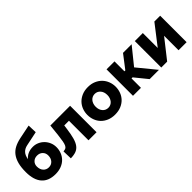

<svg xmlns="http://www.w3.org/2000/svg" viewBox="143 -1712 2694 2694"><g transform="rotate(-45 1490.0 -365.0)"><path d="M318 -559Q264 -548 231.5 -513.5Q199 -479 188 -413Q216 -448 259 -468Q302 -488 359 -488Q406 -488 448 -469.5Q490 -451 522 -418.5Q554 -386 572.5 -342.5Q591 -299 591 -250Q591 -197 572.5 -149.5Q554 -102 519 -66.5Q484 -31 432 -10.5Q380 10 314 10Q178 10 108 -70.5Q38 -151 38 -306Q38 -399 55.5 -466Q73 -533 107.5 -579.5Q142 -626 194.5 -654Q247 -682 318 -697L528 -740L533 -604ZM203 -252Q203 -194 234.5 -159Q266 -124 316 -124Q365 -124 396 -158.5Q427 -193 427 -249Q427 -297 395.5 -328Q364 -359 314 -359Q265 -359 234 -329Q203 -299 203 -252Z M618 -138Q645 -139 662.5 -147.5Q680 -156 691.5 -179.5Q703 -203 710.5 -244.5Q718 -286 726 -354L744 -525H1136V0H976V-388H883L875 -329Q862 -232 844.5 -168.5Q827 -105 798.5 -67Q770 -29 727.5 -13Q685 3 622 4Z M1497 10Q1430 10 1377.5 -12Q1325 -34 1289 -71.5Q1253 -109 1234.5 -158.5Q1216 -208 1216 -262Q1216 -316 1234.5 -365.5Q1253 -415 1289 -452.5Q1325 -490 1377.5 -512.5Q1430 -535 1497 -535Q1564 -535 1616 -512.5Q1668 -490 1704 -452.5Q1740 -415 1759 -365.5Q1778 -316 1778 -262Q1778 -208 1759.5 -158.5Q1741 -109 1705 -71.5Q1669 -34 1616.5 -12Q1564 10 1497 10ZM1380 -262Q1380 -200 1413 -162.5Q1446 -125 1497 -125Q1522 -125 1543 -135Q1564 -145 1579.5 -163Q1595 -181 1604 -206.5Q1613 -232 1613 -262Q1613 -324 1580 -361.5Q1547 -399 1497 -399Q1472 -399 1450.5 -389Q1429 -379 1413.5 -361Q1398 -343 1389 -317.5Q1380 -292 1380 -262Z M2186 -525H2357L2152 -271L2374 0H2190L2038 -187H2017V0H1859V-525H2017V-328H2035Z M2579 -229 2808 -525H2923V0H2763V-287L2537 0H2420V-525H2579Z"/></g></svg>

Font: Oxford Sans
Style: Regular
Weight: 800
Designer: Matt McInerney, Pablo Impallari, Rodrigo Fuenzalida
Foundry: Matt McInerney, Pablo Impallari, Rodrigo Fuenzalida
Version: Version 3.000g; ttfautohint (v1.5) -l 8 -r 28 -G 28 -x 14 -D